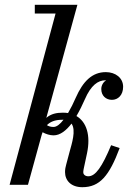

<svg xmlns="http://www.w3.org/2000/svg" viewBox="-20 -770 558 800"><path d="M478.5 -153 443 -165C405 -74 378 -35.5 348 -35.5C335.5 -35.5 327 -42.5 327 -52C327 -54 327 -58.5 328.5 -65.5L342.5 -131C358.5 -206.5 340.5 -262 298.5 -286.5C312 -309.5 324 -334 333.5 -356C359 -415 388.5 -435.5 419.5 -435.5C420.5 -435.5 421.5 -435.5 422 -435.5C411 -428.5 402 -415 402 -399C402 -371 421.5 -354 446.5 -354C471.5 -354 493 -373.5 493 -408.5C493 -445.5 461 -469.5 421 -469.5C363.5 -469.5 325.5 -430.5 295.5 -362.5C286 -340.5 275 -318.5 263.5 -299C256.5 -300 249.5 -300.5 242 -300.5C216 -300.5 193 -296 173 -279L302.5 -750H125V-713.5H211.5L20 0H96.5L152 -202C153.5 -208 155.5 -213.5 157.5 -219C170.5 -211.5 188 -206 203 -206C231 -206 256 -226.5 278 -255C298 -227 278.5 -169.5 270.5 -139.5L256 -85C253 -74.5 251 -64.5 251 -53C251 -18 276 10 323 10C396 10 435.5 -38 478.5 -153ZM239.5 -271C241 -271 243 -271 244.5 -271C230.5 -252.5 216 -241 203 -241C192.5 -241 183 -243.5 175.5 -248.5C188 -261.5 207.5 -271 239.5 -271Z"/></svg>

Font: Bodoni* 06pt
Style: Italic
Weight: 400
Italic angle: -13°
Version: Version 2.3